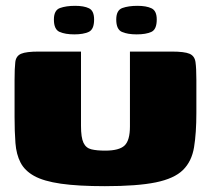

<svg xmlns="http://www.w3.org/2000/svg" viewBox="-20 -637 724 659"><path d="M654 -250Q654 -180 646 -131.5Q638 -83 608 -53.5Q578 -24 514.5 -11Q451 2 340 2Q248 2 189 -6.5Q130 -15 97.5 -33Q65 -51 50.5 -79Q36 -107 33 -146Q30 -185 30 -236V-362Q30 -403 32.5 -424Q35 -445 52.5 -452.5Q70 -460 113 -460H258V-205Q258 -165 266.5 -147Q275 -129 293.5 -124.5Q312 -120 341 -120Q389 -120 407.5 -137.5Q426 -155 426 -203V-460H569Q613 -460 630.5 -452.5Q648 -445 651 -424Q654 -403 654 -362ZM449 -519Q418 -519 398.5 -527.5Q379 -536 379 -570Q379 -602 400 -609.5Q421 -617 452 -617Q482 -617 500 -608.5Q518 -600 518 -570Q518 -536 499.5 -527.5Q481 -519 449 -519ZM235 -519Q204 -519 184.5 -527.5Q165 -536 165 -570Q165 -602 186 -609.5Q207 -617 238 -617Q268 -617 285.5 -608.5Q303 -600 303 -570Q303 -536 284.5 -527.5Q266 -519 235 -519Z"/></svg>

Font: Genos Thin Black
Style: Regular
Weight: 900
Version: Version 1.010